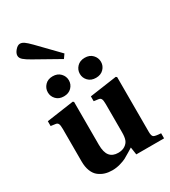

<svg xmlns="http://www.w3.org/2000/svg" viewBox="-238 -1116 1105 1245"><g transform="rotate(-30 314.5 -493.5)"><path d="M64 -939Q64 -958 81.8 -978.5Q99.6 -999 117.2 -999Q131.8 -999 147.2 -988.5Q162.6 -978 190.9 -949.2L335.9 -799.8L314.9 -770L131.8 -873Q98.6 -891.6 81.3 -906.5Q64 -921.4 64 -939ZM22.9 -437V-473.1L226.1 -502L232.9 -496.1V-175.8Q232.9 -118.7 254.2 -92.8Q275.4 -66.9 316.9 -66.9Q347.7 -66.9 368.2 -80.6Q388.7 -94.2 396 -113.8Q403.8 -133.8 403.8 -169.9V-380.9Q403.8 -409.7 398.2 -420.2Q392.6 -430.7 379.9 -432.1L345.2 -437V-473.1L547.9 -502L555.2 -496.1V-86.9Q555.2 -55.7 565.9 -48.1Q576.7 -40.5 620.1 -38.1V0H412.1L403.8 -56.2Q397 -52.2 372.3 -36.9Q347.7 -21.5 331.3 -12.9Q314.9 -4.4 285.9 3.9Q256.8 12.2 227.1 12.2Q198.2 12.2 173.8 4.9Q149.4 -2.4 127.9 -18.8Q106.4 -35.2 94.2 -65.7Q82 -96.2 82 -138.2V-380.9Q82 -409.7 76.4 -420.2Q70.8 -430.7 58.1 -432.1ZM137.5 -582.3Q116.2 -604.5 116.2 -634.8Q116.2 -665 137.5 -687.5Q158.7 -710 194.8 -710Q231 -710 252.4 -687.5Q273.9 -665 273.9 -634.8Q273.9 -604.5 252.4 -582.3Q231 -560.1 194.8 -560.1Q158.7 -560.1 137.5 -582.3ZM377.4 -582.3Q356 -604.5 356 -634.8Q356 -665 377.4 -687.5Q398.9 -710 435.1 -710Q471.2 -710 492.7 -687.5Q514.2 -665 514.2 -634.8Q514.2 -604.5 492.7 -582.3Q471.2 -560.1 435.1 -560.1Q398.9 -560.1 377.4 -582.3Z"/></g></svg>

Font: Linguistics Pro
Style: Bold
Weight: 700
Designer: Stefan Peev, Context Ltd
Foundry: Stefan Peev, Context Ltd
Version: Version 001.000